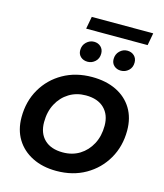

<svg xmlns="http://www.w3.org/2000/svg" viewBox="-125 -950 896 1050"><g transform="rotate(15 322.5 -425.0)"><path d="M293 7Q215 7 156.5 -22.5Q98 -52 66 -104.5Q34 -157 34 -228Q34 -318 75 -388.5Q116 -459 187.5 -499.5Q259 -540 351 -540Q430 -540 488.5 -511.5Q547 -483 579 -430.5Q611 -378 611 -306Q611 -217 570 -146Q529 -75 457.5 -34Q386 7 293 7ZM301 -100Q355 -100 396 -125.5Q437 -151 461 -196Q485 -241 485 -300Q485 -362 448 -398Q411 -434 344 -434Q291 -434 249.5 -408.5Q208 -383 184 -338Q160 -293 160 -234Q160 -171 197 -135.5Q234 -100 301 -100ZM492 -614Q469 -614 453.5 -628Q438 -642 438 -665Q438 -693 456.5 -711Q475 -729 499 -729Q523 -729 538.5 -714.5Q554 -700 554 -676Q554 -648 535.5 -631Q517 -614 492 -614ZM304 -614Q280 -614 264.5 -628Q249 -642 249 -665Q249 -693 268 -711Q287 -729 311 -729Q334 -729 349.5 -714.5Q365 -700 365 -676Q365 -648 346.5 -631Q328 -614 304 -614ZM250 -787 263 -857H611L598 -787Z"/></g></svg>

Font: Montserrat Thin SemiBold
Style: Italic
Weight: 600
Italic angle: -11.3°
Version: Version 9.000